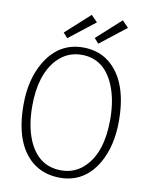

<svg xmlns="http://www.w3.org/2000/svg" viewBox="-92 -903 754 976"><g transform="rotate(10 285.0 -415.0)"><path d="M531.2 -328.1Q531.2 -521.5 436.5 -610.4Q377 -666 288.1 -666Q164.1 -666 94.7 -551.8Q39.1 -460 39.1 -328.1Q39.1 -127.9 139.6 -43Q199.2 6.8 285.2 6.8Q411.1 6.8 479.5 -109.4Q531.2 -199.2 531.2 -328.1ZM84 -328.1Q84 -491.2 161.1 -573.2Q212.9 -627.9 287.1 -627.9Q403.3 -627.9 455.1 -504.9Q486.3 -430.7 486.3 -328.1Q486.3 -160.2 406.2 -81.1Q356.4 -31.2 285.2 -31.2Q165 -31.2 113.3 -156.2Q84 -228.5 84 -328.1ZM334 -803.7 301.8 -836.9 176.8 -723.6 199.2 -698.2ZM494.1 -803.7 461.9 -836.9 336.9 -723.6 359.4 -698.2Z"/></g></svg>

Font: Yaldevi Colombo ExtraLight
Style: Regular
Weight: 275
Designer: Sol Matas, Denzil Rajitha, Kosala Senevirathne and Pathum Egodawatta
Foundry: Mooniak
Version: Version 1.020 ; ttfautohint (v1.6)